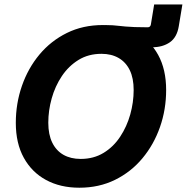

<svg xmlns="http://www.w3.org/2000/svg" viewBox="-20 -853 859 883"><path d="M448.2 -646 463.4 -737.8Q483.4 -737.8 498 -736.8Q512.7 -735.8 526.6 -734.1Q540.5 -732.4 557.6 -731Q574.7 -729.5 599.1 -728.5Q623.5 -727.5 659.2 -727.5Q671.4 -727.5 673.8 -740.2L689 -832.5H818.8L802.2 -732.4Q793.9 -681.2 761 -658.4Q728 -635.7 680.2 -635.7Q655.8 -635.7 633.1 -637.2Q610.4 -638.7 584.5 -640.9Q558.6 -643.1 525.6 -644.5Q492.7 -646 448.2 -646ZM344.7 10.3Q257.8 10.3 192.1 -25.1Q126.5 -60.5 89.6 -127.2Q52.7 -193.8 52.7 -288.1Q52.7 -377 80.8 -458Q108.9 -539.1 161.4 -602.1Q213.9 -665 287.6 -701.4Q361.3 -737.8 452.6 -737.8Q539.1 -737.8 604.7 -702.6Q670.4 -667.5 707.3 -600.6Q744.1 -533.7 744.1 -439Q744.1 -349.6 715.8 -268.8Q687.5 -188 635 -125Q582.5 -62 509 -25.9Q435.5 10.3 344.7 10.3ZM351.1 -122.1Q410.6 -122.1 456.3 -149.9Q502 -177.7 532.7 -224.4Q563.5 -271 579.1 -326.9Q594.7 -382.8 594.7 -439Q594.7 -493.7 576.7 -530.5Q558.6 -567.4 525.4 -586.4Q492.2 -605.5 446.8 -605.5Q386.7 -605.5 341.1 -577.4Q295.4 -549.3 264.4 -502.9Q233.4 -456.5 217.8 -400.6Q202.1 -344.7 202.1 -288.6Q202.1 -234.4 220.2 -197.3Q238.3 -160.2 271.7 -141.1Q305.2 -122.1 351.1 -122.1Z"/></svg>

Font: Inter 18pt
Style: Bold Italic
Weight: 700
Italic angle: -9.3988°
Designer: Rasmus Andersson
Foundry: rsms
Version: Version 4.001;git-66647c0bb